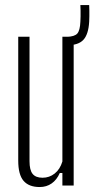

<svg xmlns="http://www.w3.org/2000/svg" viewBox="-20 -748 380 774"><path d="M140 6Q96.5 6 75 -19Q53.5 -44 53.5 -100.5V-600H99V-98Q99 -62.5 111.5 -47Q124 -31.5 151.5 -31.5Q179 -31.5 200.5 -48.5Q222 -65.5 231.5 -97V-600H277V0H231.5V-50.5H221Q209 -23 188.2 -8.5Q167.5 6 140 6ZM249.5 -565.5Q245.5 -565.5 241.5 -566Q237.5 -566.5 233.5 -567.5L232.5 -599.5Q237.5 -599.5 241.5 -599.5Q245.5 -599.5 249.5 -599.5Q281 -600.5 291.8 -613Q302.5 -625.5 304 -660Q304.5 -670 304.8 -682Q305 -694 304.8 -705.8Q304.5 -717.5 304 -727.5H339.5Q340 -717.5 340.2 -705.8Q340.5 -694 340.2 -682Q340 -670 339.5 -660Q336.5 -609.5 316.2 -587.5Q296 -565.5 249.5 -565.5Z"/></svg>

Font: Big Shoulders Display Thin Light
Style: Regular
Weight: 300
Version: Version 2.002